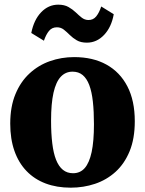

<svg xmlns="http://www.w3.org/2000/svg" viewBox="-20 -814 638 844"><path d="M25 -270.5Q25 -345 47.8 -400Q70.5 -455 109.8 -491.2Q149 -527.5 199.5 -545.2Q250 -563 306 -563Q388.5 -563 448 -530Q507.5 -497 540 -434.2Q572.5 -371.5 572.5 -281Q572.5 -204.5 549.8 -149.2Q527 -94 487.8 -58.5Q448.5 -23 397.8 -6Q347 11 291 11Q229.5 11 180.5 -7.5Q131.5 -26 96.8 -62Q62 -98 43.5 -150.5Q25 -203 25 -270.5ZM301 -52.5Q332.5 -52.5 352.5 -75.2Q372.5 -98 382.8 -145.5Q393 -193 393 -268Q393 -324.5 388.2 -367.5Q383.5 -410.5 372.5 -439.8Q361.5 -469 343.5 -484Q325.5 -499 299 -499Q268 -499 247 -476.5Q226 -454 215.2 -406.5Q204.5 -359 204.5 -283.5Q204.5 -227 209.8 -183.8Q215 -140.5 226.5 -111.5Q238 -82.5 256.5 -67.5Q275 -52.5 301 -52.5ZM117.5 -669Q129 -727 161 -760.2Q193 -793.5 236 -793.5Q263 -793.5 281 -783.2Q299 -773 312.8 -759.8Q326.5 -746.5 339.2 -736.5Q352 -726.5 368 -726Q389.5 -725.5 402.8 -741.8Q416 -758 425 -785.5L480 -751.5Q470 -695 437.8 -660.8Q405.5 -626.5 362 -626.5Q335 -626.5 317.5 -636.8Q300 -647 286.8 -660.2Q273.5 -673.5 260.5 -683.8Q247.5 -694 230 -694Q208.5 -694 195.5 -678.2Q182.5 -662.5 173 -635Z"/></svg>

Font: Merriweather 36pt Black
Style: Regular
Weight: 900
Version: Version 2.100